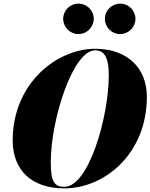

<svg xmlns="http://www.w3.org/2000/svg" viewBox="-20 -1029 830 1059"><path d="M558.5 -925.5C558.5 -879 596.5 -841 642.5 -841C689 -841 727 -879 727 -925.5C727 -971.5 689 -1009 642.5 -1009C596.5 -1009 558.5 -971.5 558.5 -925.5ZM328.5 -925.5C328.5 -879 366.5 -841 412.5 -841C459 -841 497 -879 497 -925.5C497 -971.5 459 -1009 412.5 -1009C366.5 -1009 328.5 -971.5 328.5 -925.5ZM335 10C558 10 790 -182 790 -495C790 -658 678 -760 505 -760C292 -760 50 -568 50 -255C50 -92 152 10 335 10ZM505 -751.5C559 -751.5 580 -705 580 -615C580 -383 469 1.5 335 1.5C281 1.5 260 -25 260 -135C260 -367 381 -751.5 505 -751.5Z"/></svg>

Font: Bodoni* 24pt Fatface
Style: Italic
Weight: 900
Italic angle: -13°
Version: Version 2.3